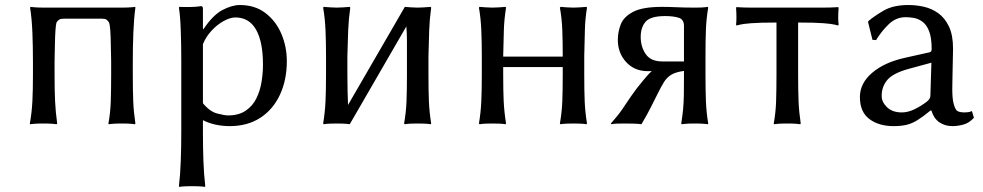

<svg xmlns="http://www.w3.org/2000/svg" viewBox="-20 -485 3859 754"><path d="M501.5 -242.7V-189.9Q501.5 -130.4 503.2 -87.9Q504.9 -45.4 511.7 0L509.8 2.9Q509.8 2.9 498 1.5Q486.3 0 459 0Q431.6 0 419.2 1.5Q406.7 2.9 406.7 2.9L405.8 0Q413.6 -43.5 415 -87.4Q416.5 -131.3 416.5 -189.9V-242.7Q416.5 -249 416 -270.3Q415.5 -291.5 415 -317.6Q414.6 -343.8 413.1 -366Q411.6 -388.2 407.7 -397.5Q402.8 -404.8 397.5 -408.2Q392.1 -411.6 380.4 -411.6H230Q218.3 -411.6 212.9 -408.2Q207.5 -404.8 202.1 -397.5Q199.2 -388.2 197.8 -366Q196.3 -343.8 195.8 -317.6Q195.3 -291.5 194.8 -270.3Q194.3 -249 194.3 -242.7V-190.9Q194.3 -130.4 196.3 -87.9Q198.2 -45.4 204.6 0L202.1 2.9Q202.1 2.9 190.2 1.5Q178.2 0 150.4 0Q123 0 110.6 1.5Q98.1 2.9 98.1 2.9L97.2 0Q105 -43.5 107.2 -87.4Q109.4 -131.3 109.4 -190.9V-242.7Q109.4 -302.2 107.2 -357.4Q105 -412.6 98.1 -455.1L100.1 -458Q100.1 -458 114.3 -456.5Q128.4 -455.1 154.8 -455.1H456.1Q483.4 -455.1 497.1 -456.5Q510.7 -458 510.7 -458L511.7 -455.1Q505.9 -412.6 503.7 -357.4Q501.5 -302.2 501.5 -242.7Z M776.9 -373 778.8 -370.1Q815.9 -425.8 853.5 -445.6Q891.1 -465.3 921.9 -465.3Q981.4 -465.3 1022.7 -433.6Q1064 -401.9 1085.2 -351.6Q1106.4 -301.3 1106.4 -244.6Q1106.4 -170.9 1079.3 -112.8Q1052.2 -54.7 1002 -22.2Q951.7 10.3 881.8 10.3Q853 10.3 825.4 4.2Q797.9 -2 776.9 -13.2V34.2Q776.9 93.3 778.8 146.7Q780.8 200.2 786.1 246.1L784.2 249Q774.9 247.1 759.3 246.6Q743.7 246.1 734.4 246.1Q724.6 246.1 709.2 246.6Q693.8 247.1 684.6 249L682.6 246.1Q688 202.1 689.9 147.2Q691.9 92.3 691.9 34.2V-249Q691.9 -308.6 689.9 -364.7Q688 -420.9 682.6 -455.1L684.6 -458Q702.1 -457 727.8 -457.5Q753.4 -458 770 -460.9Q776.9 -460.9 776.9 -450.2ZM776.9 -311.5V-79.6Q804.2 -46.4 833.5 -39.1Q862.8 -31.7 875 -31.7Q917.5 -31.7 944.8 -50.3Q972.2 -68.8 986.8 -98.6Q1001.5 -128.4 1007.1 -163.3Q1012.7 -198.2 1012.7 -231Q1012.7 -321.3 985.4 -368.9Q958 -416.5 904.3 -416.5Q883.8 -416.5 858.2 -402.3Q832.5 -388.2 810.3 -364Q788.1 -339.8 776.9 -311.5Z M1260.3 -265.1Q1260.3 -321.3 1258.3 -366.9Q1256.3 -412.6 1249 -455.1L1251.5 -458Q1261.2 -457 1276.9 -456.1Q1292.5 -455.1 1302.2 -455.1Q1312 -455.1 1327.6 -456.1Q1343.3 -457 1353.5 -458L1355.5 -455.1Q1349.1 -409.2 1347.4 -366.9Q1345.7 -324.7 1344.2 -265.1V-189.9Q1344.2 -154.8 1345 -126.5Q1345.7 -98.1 1346.7 -72.8L1569.8 -458Q1579.1 -457 1594.7 -456.1Q1610.4 -455.1 1620.1 -455.1Q1629.9 -455.1 1645.8 -456.1Q1661.6 -457 1670.9 -458L1673.3 -455.1Q1667 -409.2 1665.5 -366.9Q1664.1 -324.7 1662.6 -265.1V-189.9Q1662.6 -130.4 1664.3 -87.9Q1666 -45.4 1673.3 0L1670.9 2.9Q1661.6 1 1645.8 0.5Q1629.9 0 1620.1 0Q1610.4 0 1594.7 0.5Q1579.1 1 1569.8 2.9L1566.9 0Q1574.7 -43.5 1576.4 -87.4Q1578.1 -131.3 1578.1 -189.9V-265.1Q1578.1 -297.9 1578.1 -326.4Q1578.1 -355 1575.7 -381.3L1353.5 2.9Q1343.3 1 1327.6 0.5Q1312 0 1302.2 0Q1292.5 0 1276.9 0.5Q1261.2 1 1251.5 2.9L1249 0Q1256.3 -43.5 1258.3 -87.4Q1260.3 -131.3 1260.3 -189.9Z M1872.1 -265.1Q1872.1 -321.3 1870.1 -366.9Q1868.2 -412.6 1860.8 -455.1L1863.3 -458Q1873 -457 1888.7 -456.1Q1904.3 -455.1 1914.1 -455.1Q1923.8 -455.1 1939.5 -456.1Q1955.1 -457 1965.3 -458L1967.3 -455.1Q1960 -409.2 1958.7 -366.9Q1957.5 -324.7 1956.1 -265.1V-262.7H2189.9V-265.1Q2189.9 -321.3 2188.2 -366.9Q2186.5 -412.6 2178.7 -455.1L2181.6 -458Q2190.9 -457 2206.5 -456.1Q2222.2 -455.1 2231.9 -455.1Q2241.7 -455.1 2257.6 -456.1Q2273.4 -457 2282.7 -458L2285.2 -455.1Q2277.8 -409.2 2276.9 -366.9Q2275.9 -324.7 2274.4 -265.1V-189.9Q2274.4 -130.4 2276.1 -87.9Q2277.8 -45.4 2285.2 0L2282.7 2.9Q2273.4 1 2257.6 0.5Q2241.7 0 2231.9 0Q2222.2 0 2206.5 0.5Q2190.9 1 2181.6 2.9L2178.7 0Q2186.5 -43.5 2188.2 -87.4Q2189.9 -131.3 2189.9 -189.9V-221.7H1956.1V-189.9Q1956.1 -130.4 1958 -87.9Q1960 -45.4 1967.3 0L1965.3 2.9Q1955.1 1 1939.5 0.5Q1923.8 0 1914.1 0Q1904.3 0 1888.7 0.5Q1873 1 1863.3 2.9L1860.8 0Q1868.2 -43.5 1870.1 -87.4Q1872.1 -131.3 1872.1 -189.9Z M2539.6 -205.6Q2535.6 -205.6 2531.7 -205.6Q2527.8 -205.6 2523.4 -205.6Q2471.7 -205.6 2439 -241.2Q2406.2 -276.9 2406.2 -328.6Q2406.2 -359.4 2417.7 -389.2Q2429.2 -418.9 2466.3 -438.5Q2503.4 -458 2579.1 -458Q2608.4 -458 2639.2 -456.5Q2669.9 -455.1 2708.5 -455.1Q2735.8 -455.1 2747.6 -456.5Q2759.3 -458 2759.3 -458L2761.2 -455.1Q2753.9 -412.6 2752.2 -368.7Q2750.5 -324.7 2750.5 -266.1V-189Q2750.5 -133.3 2752.2 -88.4Q2753.9 -43.5 2761.2 0L2760.3 2.9Q2760.3 2.9 2748 1.5Q2735.8 0 2708.5 0Q2681.6 0 2669.4 1.5Q2657.2 2.9 2657.2 2.9L2655.3 0Q2660.2 -30.8 2662.6 -56.2Q2665 -81.5 2665.5 -110.6Q2666 -139.6 2666 -179.2V-206.5Q2633.8 -202.1 2616.5 -191.7Q2599.1 -181.2 2587.9 -163.3Q2576.7 -145.5 2564 -119.6Q2549.8 -92.3 2536.6 -65.2Q2523.4 -38.1 2499 2.9Q2488.8 1 2467 0.5Q2445.3 0 2432.6 0Q2419.4 0 2403.1 0.5Q2386.7 1 2380.9 2.9L2378.9 0Q2407.2 -31.7 2424.1 -56.6Q2440.9 -81.5 2458.5 -107.4Q2476.1 -133.3 2504.4 -167.5Q2514.2 -179.2 2522.5 -188.7Q2530.8 -198.2 2539.6 -205.6ZM2666 -243.7V-383.3Q2666 -409.2 2644.8 -415.5Q2623.5 -421.9 2592.3 -421.9Q2534.7 -421.9 2515.4 -399.7Q2496.1 -377.4 2496.1 -339.8Q2496.1 -301.3 2515.9 -272.5Q2535.6 -243.7 2581.1 -243.7Z M3029.3 -396.5Q2963.9 -396.5 2929.9 -393.8Q2896 -391.1 2884.3 -387.9Q2872.6 -384.8 2872.6 -384.8L2870.6 -388.2Q2873.5 -411.6 2870.6 -455.1L2872.6 -457Q2884.3 -456.1 2900.1 -455.6Q2916 -455.1 2930.7 -455.1H3212.9Q3227.5 -455.1 3243.4 -455.6Q3259.3 -456.1 3271 -457L3273.4 -455.1Q3270 -411.6 3273.4 -388.2L3271 -384.8Q3271 -384.8 3259.5 -387.9Q3248 -391.1 3214.6 -393.8Q3181.2 -396.5 3114.3 -396.5V-190.9Q3114.3 -130.4 3116 -87.9Q3117.7 -45.4 3124.5 0L3122.6 2.9Q3122.6 2.9 3110.8 1.5Q3099.1 0 3071.8 0Q3043.9 0 3031.7 1.5Q3019.5 2.9 3019.5 2.9L3018.6 0Q3026.4 -43.5 3027.8 -87.4Q3029.3 -131.3 3029.3 -190.9Z M3637.7 -50.8H3633.8Q3605.5 -27.3 3583.7 -13.7Q3562 0 3540.5 5.1Q3519 10.3 3489.3 10.3Q3431.2 10.3 3394 -17.6Q3356.9 -45.4 3356.9 -104Q3356.9 -157.7 3404.5 -198.7Q3452.1 -239.7 3532.7 -257.8L3631.3 -279.8Q3638.7 -282.2 3638.7 -292.5Q3638.7 -336.9 3628.7 -362.5Q3618.7 -388.2 3602.3 -399.9Q3585.9 -411.6 3568.8 -414.6Q3551.8 -417.5 3536.6 -417.5Q3499 -417.5 3470.7 -390.4Q3442.4 -363.3 3420.4 -327.6L3406.2 -328.6L3388.7 -399.4L3392.1 -403.8Q3412.1 -420.9 3449.7 -443.1Q3487.3 -465.3 3547.9 -465.3Q3578.1 -465.3 3608.9 -458.3Q3639.6 -451.2 3665 -432.9Q3690.4 -414.6 3706.5 -381.1Q3722.7 -347.7 3722.7 -293.5Q3722.7 -289.6 3722.2 -268.8Q3721.7 -248 3721.2 -221.2Q3720.7 -194.3 3720.2 -169.9Q3719.7 -145.5 3719.7 -133.3Q3719.7 -98.1 3724.9 -78.4Q3730 -58.6 3737.3 -50.8Q3742.7 -46.4 3751.5 -44.9Q3760.3 -43.5 3768.1 -43.5Q3774.4 -43.5 3781.5 -44.4Q3788.6 -45.4 3796.9 -48.8L3804.7 -22.5Q3786.1 -2 3763.4 4.2Q3740.7 10.3 3720.7 10.3Q3690.4 10.3 3668.7 -4.9Q3647 -20 3637.7 -50.8ZM3637.7 -238.8 3547.9 -214.4Q3486.3 -197.3 3464.4 -170.9Q3442.4 -144.5 3442.4 -108.4Q3442.4 -84 3463.6 -63.7Q3484.9 -43.5 3521.5 -43.5Q3545.4 -43.5 3570.8 -55.7Q3596.2 -67.9 3618.7 -85Q3625 -89.8 3629.4 -95.9Q3633.8 -102.1 3633.8 -112.3Z"/></svg>

Font: Kurinto Seri
Style: Regular
Weight: 400
Designer: Kurinto was developed by Clint Goss from a range of fonts that are compatible with the SIL Open Font License Version 1.1
Foundry: Clinton F. Goss
Version: Version 2.196; July 25, 2020